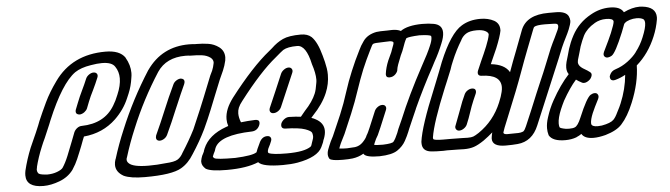

<svg xmlns="http://www.w3.org/2000/svg" viewBox="-49 -998 4176 1196"><g transform="rotate(-5 2039.0 -400.0)"><path d="M446 -424Q430 -424 423 -433Q420 -438 420 -444Q420 -450 422 -456Q430 -477 439 -499Q453 -535 471 -572Q489 -609 503 -643Q509 -657 523.5 -667Q538 -677 552 -677Q566 -677 573 -667Q576 -662 576 -656Q576 -650 573 -643Q558 -606 539 -567Q521 -532 508 -499L492 -458Q487 -446 474 -436Q461 -426 446 -424ZM180 0Q73 0 73 -76Q73 -89 76 -104Q93 -175 121 -244Q132 -271 145 -298Q160 -330 180 -379L190 -405Q212 -457 241 -518Q270 -579 317 -644Q428 -800 637 -800Q726 -800 759 -752V-751Q787 -703 787 -654Q787 -639 784 -624Q777 -572 758 -527L746 -499Q717 -430 659 -374Q577 -296 458 -285L449 -263Q436 -227 421 -191Q416 -179 403.5 -149Q391 -119 368 -84Q336 -41 282 -20.5Q228 0 180 0ZM209 -69Q243 -69 271 -79.5Q299 -90 308 -102Q327 -130 345 -174Q363 -218 379 -260L401 -317Q408 -332 421.5 -342Q435 -352 450 -352Q593 -355 656 -461Q673 -488 688 -526Q712 -582 712 -627Q712 -669 690 -701Q671 -731 609 -731Q579 -731 539 -724Q476 -714 439 -689Q352 -627 259 -404L249 -379Q228 -328 214 -297Q201 -270 191 -245Q164 -180 149 -119Q150 -119 150 -118Q147 -110 147 -103Q147 -94 153 -83.5Q159 -73 197 -70Z M926 -218H925Q911 -219 906 -229Q904 -234 904 -240Q904 -245 906 -251L907 -254Q942 -330 973 -405.5Q1004 -481 1041 -559Q1047 -573 1061.5 -582.5Q1076 -592 1090 -592Q1112 -589 1112 -572Q1112 -565 1108 -555Q1080 -494 1055 -434L1042 -404Q1011 -328 975 -251Q968 -236 954 -227Q940 -218 926 -218ZM815 0Q726 0 683 -20Q635 -47 635 -92Q635 -108 641 -126L642 -127Q670 -218 707 -305Q783 -490 893 -662L894 -663Q990 -800 1159 -800Q1177 -800 1196 -798H1208Q1245 -798 1280.5 -792.5Q1316 -787 1346 -765Q1378 -741 1378 -700Q1378 -691 1376 -680Q1369 -648 1356 -618L1332 -565Q1311 -515 1292 -466Q1276 -424 1258 -381Q1235 -324 1208 -266Q1171 -190 1123 -117Q1090 -62 1043 -35Q984 0 815 0ZM844 -69Q897 -69 950 -75Q1006 -78 1026.5 -91Q1047 -104 1061 -131Q1106 -201 1141 -270Q1167 -329 1191 -387L1223 -465Q1242 -514 1275 -595L1289 -624Q1298 -646 1302 -668Q1303 -672 1303 -675Q1303 -692 1287 -705Q1265 -721 1234.5 -725Q1204 -729 1163 -729Q1146 -731 1131 -731Q1011 -731 954 -646Q849 -483 777 -307Q741 -222 714 -134Q710 -126 710 -118Q710 -106 720 -96Q746 -69 844 -69Z M1647 -327Q1633 -327 1627 -337Q1624 -342 1624 -348Q1624 -355 1627 -362Q1647 -409 1672 -466Q1697 -523 1715 -567Q1721 -581 1735.5 -591.5Q1750 -602 1764 -602Q1779 -602 1785 -591Q1788 -586 1788 -580Q1788 -574 1785 -567Q1766 -521 1741 -464.5Q1716 -408 1697 -362Q1691 -347 1676.5 -337Q1662 -327 1647 -327ZM1678 0Q1551 0 1525 -31Q1452 0 1327 0Q1228 0 1196 -19Q1172 -40 1172 -63V-69Q1175 -86 1181 -101Q1184 -108 1188 -114.5Q1192 -121 1194 -127Q1195 -130 1195 -132Q1195 -134 1200 -145Q1234 -227 1345 -267L1359 -272Q1352 -293 1352 -315Q1352 -347 1366 -381Q1378 -410 1403 -444Q1544 -627 1654 -715Q1664 -723 1673 -731Q1707 -764 1745.5 -782Q1784 -800 1859 -800Q1901 -800 1925 -778Q1960 -744 1983 -658Q1995 -618 2002 -576Q2005 -556 2005 -536Q2005 -479 1982 -424Q1954 -357 1891 -291L1879 -277Q1893 -273 1903 -267Q1956 -240 1956 -190Q1956 -167 1945 -139Q1942 -134 1940.5 -127Q1939 -120 1935 -112L1925 -90Q1896 -30 1770 -7Q1729 0 1678 0ZM1708 -70Q1818 -70 1859 -99L1864 -106Q1866 -111 1868.5 -120Q1871 -129 1875 -139Q1880 -151 1880 -162Q1880 -170 1876.5 -183Q1873 -196 1835 -209.5Q1797 -223 1710 -225Q1695 -226 1690 -236Q1688 -241 1688 -246Q1688 -253 1691 -261Q1698 -275 1712 -285Q1726 -295 1741 -295Q1783 -294 1815 -290Q1828 -307 1843 -324Q1893 -377 1913 -426Q1922 -447 1929 -492Q1931 -502 1931 -513Q1931 -553 1912 -610Q1886 -731 1830 -731Q1770 -731 1742 -714Q1729 -705 1691 -672Q1592 -592 1460 -420Q1443 -399 1435 -380Q1428 -363 1428 -344Q1428 -318 1440 -288Q1480 -293 1530 -295Q1555 -295 1555 -276Q1555 -270 1552 -261Q1538 -227 1503 -225Q1301 -220 1268 -142L1262 -124Q1258 -115 1254 -108L1247 -91Q1247 -86 1255 -80Q1268 -70 1385 -70Q1494 -75 1519 -93H1520L1528 -114Q1534 -129 1543 -146Q1560 -188 1595 -188Q1610 -188 1616 -178Q1619 -173 1619 -167Q1619 -161 1616 -154L1608 -135Q1600 -121 1596 -111Q1591 -99 1591 -91Q1591 -85 1595 -82Q1619 -70 1708 -70Z M2084 -69 2134 -72Q2163 -76 2183.5 -97Q2204 -118 2211 -135Q2213 -141 2217 -146Q2224 -156 2277 -285Q2283 -299 2297 -309Q2311 -319 2325 -319Q2340 -319 2346 -309Q2349 -304 2349 -298Q2349 -292 2346 -285Q2291 -151 2282 -134Q2268 -112 2259 -89Q2256 -82 2254 -76Q2266 -72 2309 -72Q2368 -74 2376 -85Q2389 -101 2404 -137L2413 -161Q2426 -189 2439 -219Q2499 -365 2592 -537Q2636 -616 2654 -660Q2668 -692 2668 -711Q2668 -716 2667 -720Q2659 -729 2594 -731Q2529 -728 2512 -720Q2506 -710 2499 -693Q2492 -675 2488 -663Q2484 -651 2480 -642L2468 -616Q2441 -551 2439 -532Q2439 -526 2436 -519Q2433 -512 2425 -503Q2409 -486 2386 -486Q2365 -486 2365 -505V-509Q2370 -549 2388 -592L2411 -642Q2414 -649 2417 -659Q2420 -669 2424 -678Q2428 -687 2429 -694Q2430 -696 2430 -698Q2430 -709 2407 -710Q2390 -710 2376 -709Q2362 -708 2351 -708Q2315 -708 2303 -703Q2296 -699 2286 -676L2280 -664Q2252 -608 2228 -551Q2203 -489 2182 -426Q2158 -353 2128 -281Q2115 -249 2101.5 -219Q2088 -189 2076 -159Q2072 -149 2063 -133Q2046 -100 2041 -86L2036 -72Q2054 -69 2084 -69ZM2053 0Q1980 0 1969 -14Q1961 -27 1961 -43Q1961 -56 1966 -70L1975 -93Q1984 -117 2003 -152L2006 -159Q2019 -191 2033 -221Q2047 -251 2059 -281Q2088 -350 2110 -421Q2130 -484 2156 -546Q2182 -609 2214 -672Q2225 -697 2246 -726Q2273 -764 2329 -775Q2346 -778 2399 -778Q2413 -779 2428 -779Q2461 -779 2482 -768Q2525 -799 2617 -800Q2659 -800 2690 -794Q2743 -784 2743 -735Q2743 -707 2726 -667Q2703 -610 2674 -559L2659 -530Q2591 -405 2533 -278V-277Q2520 -249 2507.5 -219Q2495 -189 2481 -158L2473 -138Q2464 -115 2446.5 -83Q2429 -51 2394.5 -27.5Q2360 -4 2282 -2Q2201 -2 2185 -23L2183 -27Q2151 -8 2113 -3Q2088 0 2053 0Z M2791 -118Q2777 -118 2771 -128Q2767 -133 2767 -140Q2767 -146 2770 -152Q2784 -187 2797.5 -224.5Q2811 -262 2825 -298Q2835 -320 2844 -341Q2851 -355 2864.5 -363.5Q2878 -372 2891 -372Q2908 -372 2913 -362Q2915 -357 2915 -352Q2915 -345 2912 -338L2894 -297Q2880 -264 2868 -227Q2856 -190 2840 -152Q2834 -138 2819.5 -128Q2805 -118 2791 -118ZM2838 -69Q2862 -69 2874 -73.5Q2886 -78 2909 -93Q3006 -159 3052 -270Q3068 -308 3074 -335Q3078 -351 3078 -365Q3078 -443 2959 -446Q2944 -446 2938 -456Q2936 -461 2936 -466Q2936 -472 2939 -480L2964 -538Q2984 -581 3002 -625Q3020 -669 3025 -698V-699Q3025 -711 3006 -721Q2987 -731 2953 -731Q2908 -731 2885 -716Q2865 -703 2853 -681V-680Q2815 -618 2788 -552Q2777 -527 2769 -501Q2756 -469 2740 -430L2724 -392Q2637 -181 2623 -90V-86Q2623 -83 2624 -80Q2629 -71 2685 -71H2732Q2780 -71 2806 -70ZM3379 -731Q3326 -731 3312 -721Q3309 -719 3306 -711L3303 -704Q3283 -652 3258 -588Q3230 -516 3206 -449Q3170 -348 3099 -176Q3065 -94 3063 -83V-81Q3063 -71 3085 -70Q3140 -70 3156.5 -71Q3173 -72 3182 -76L3187 -78Q3197 -86 3206 -108Q3229 -163 3246 -202Q3296 -324 3323 -386Q3343 -431 3362 -479L3402 -578Q3417 -612 3433 -643Q3446 -669 3455 -690Q3461 -704 3461 -713Q3461 -718 3457.5 -724Q3454 -730 3424 -730ZM2994 -89Q2968 -66 2936 -43Q2899 -18 2872.5 -9Q2846 0 2809 0L2775 -1Q2748 -2 2704 -2Q2692 -2 2680 -1Q2630 -1 2604 -4Q2549 -10 2549 -60V-69Q2562 -166 2655 -390L2671 -430Q2687 -468 2697.5 -497Q2708 -526 2719 -553Q2791 -727 2864 -770Q2913 -800 2981 -800Q3030 -800 3067 -780Q3100 -761 3100 -722V-716Q3093 -679 3064 -608Q3049 -572 3032 -536L3022 -513Q3108 -504 3137 -453Q3160 -518 3187 -586L3234 -710Q3271 -800 3407 -800H3453Q3516 -800 3532 -768Q3539 -753 3539 -739Q3539 -730 3534 -714Q3529 -698 3524 -686Q3514 -662 3501 -637Q3486 -608 3473 -578L3446 -511L3277 -108Q3237 -11 3145 -3Q3113 0 3070 0Q2987 0 2987 -50Q2987 -55 2988 -60Q2990 -75 2994 -89Z M3620 0Q3564 0 3546 -31Q3532 -21 3515 -14L3514 -13Q3482 -1 3443 -1Q3364 -1 3342 -41V-42Q3336 -62 3336 -84Q3336 -116 3348 -152Q3357 -180 3367 -204Q3379 -232 3392 -255Q3443 -347 3500 -409Q3488 -425 3488 -450Q3488 -466 3493 -486L3505 -527Q3514 -565 3530 -604Q3539 -626 3551 -648Q3592 -724 3670 -767Q3728 -800 3791 -800Q3857 -800 3876 -763Q3929 -789 3976 -789L3992 -788Q4078 -779 4078 -714Q4078 -708 4077 -701Q4068 -647 4047 -597Q4004 -493 3927 -426Q3925 -318 3875 -197Q3841 -114 3799 -68Q3767 -32 3695 -11Q3652 0 3620 0ZM3652 -70Q3662 -70 3678 -72Q3733 -82 3752 -101Q3766 -115 3780 -145Q3799 -181 3806 -199Q3842 -285 3850 -374Q3820 -357 3787 -348Q3781 -346 3776 -346Q3754 -346 3753 -370Q3754 -376 3757 -382Q3767 -406 3794 -414Q3835 -427 3871 -454Q3907 -481 3927 -508L3928 -510Q3959 -550 3978 -597Q4002 -655 4002 -684Q4002 -703 3992 -710Q3976 -719 3951 -719Q3929 -719 3908 -712.5Q3887 -706 3877 -696Q3875 -693 3872 -691L3852 -639Q3801 -515 3777 -500Q3762 -491 3747 -491Q3734 -493 3729 -503Q3727 -507 3727 -512Q3727 -518 3730 -525L3731 -528Q3770 -607 3784 -641Q3807 -697 3807 -711V-713Q3804 -731 3761 -731Q3722 -731 3689 -712L3688 -711Q3639 -683 3616 -640Q3609 -626 3602 -609Q3588 -577 3578 -536Q3572 -514 3565 -492Q3563 -484 3563 -478Q3563 -464 3574 -451.5Q3585 -439 3618 -421L3632 -411Q3642 -404 3642 -394Q3642 -388 3639 -381Q3636 -373 3629 -365Q3609 -346 3590 -346Q3582 -346 3576 -350Q3570 -354 3562 -358H3561Q3551 -364 3542 -371Q3501 -325 3457 -247Q3443 -219 3433 -195Q3411 -142 3411 -108Q3411 -95 3414 -85Q3415 -78 3453 -71L3473 -70Q3496 -70 3508 -75Q3528 -82 3549 -133Q3599 -253 3625 -269Q3638 -277 3651 -277Q3666 -277 3671 -264Q3673 -260 3673 -255Q3673 -249 3670 -242L3669 -239Q3642 -187 3628 -154Q3612 -115 3612 -92L3613 -91L3612 -89Q3615 -70 3652 -70Z"/></g></svg>

Font: Bubblez Graffiti
Style: Italic
Weight: 400
Italic angle: -22.5°
Designer: GGBotNet
Foundry: GGBotNet
Version: 1.00